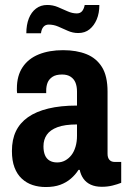

<svg xmlns="http://www.w3.org/2000/svg" viewBox="-20 -741 510 773"><path d="M164 12Q136 12 111.5 4Q87 -4 68 -21.5Q49 -39 38.5 -66.5Q28 -94 28 -133Q28 -179 44 -212.5Q60 -246 92.5 -269Q125 -292 174.5 -304Q224 -316 290 -316V-372Q290 -393 284 -408Q278 -423 264.5 -432Q251 -441 230 -441Q205 -441 191 -431.5Q177 -422 171.5 -408Q166 -394 166 -376V-366H49Q48 -371 48 -375Q48 -379 48 -385Q48 -436 71 -470.5Q94 -505 136 -522Q178 -539 234 -539Q288 -539 328 -523Q368 -507 390.5 -471Q413 -435 413 -372V-122Q413 -106 420.5 -97.5Q428 -89 442 -89H468V-5Q453 1 433 6Q413 11 390 11Q364 11 345.5 2.5Q327 -6 316 -21.5Q305 -37 301 -57H296Q284 -38 265.5 -22Q247 -6 222.5 3Q198 12 164 12ZM210 -87Q228 -87 242.5 -95Q257 -103 267.5 -116.5Q278 -130 284 -150Q290 -170 290 -194V-240Q241 -240 211.5 -229Q182 -218 168.5 -198.5Q155 -179 155 -152Q155 -131 161 -116.5Q167 -102 179.5 -94.5Q192 -87 210 -87ZM86 -607Q86 -641 96 -666.5Q106 -692 125 -706.5Q144 -721 170 -721Q193 -721 213 -712.5Q233 -704 252 -695.5Q271 -687 289 -687Q303 -687 310.5 -696Q318 -705 321 -721H380Q380 -688 369.5 -663Q359 -638 340.5 -623Q322 -608 295 -608Q273 -608 253 -617Q233 -626 214.5 -634Q196 -642 176 -642Q163 -642 155 -633Q147 -624 145 -607Z"/></svg>

Font: Archivo Condensed
Style: Bold
Weight: 700
Width: 3
Designer: Hector Gatti
Foundry: Omnibus-Type
Version: Version 2.001